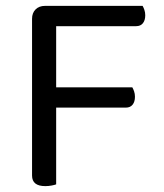

<svg xmlns="http://www.w3.org/2000/svg" viewBox="-20 -628 557 653"><path d="M465 -608Q468 -603 471 -594.5Q474 -586 474 -576Q474 -559 466 -549Q458 -539 443 -539H171V-331H430Q433 -326 436 -317.5Q439 -309 439 -299Q439 -282 431 -272Q423 -262 408 -262H171V-1Q166 1 155.5 3Q145 5 134 5Q89 5 89 -31V-564Q89 -584 101 -596Q113 -608 133 -608Z"/></svg>

Font: Baloo Bhai 2
Style: Regular
Weight: 400
Designer: Supriya Tembe, Noopur Datye and Ek Type
Foundry: Ek Type
Version: Version 1.640;PS 1.000;hotconv 16.6.51;makeotf.lib2.5.65220;